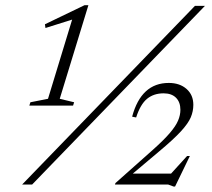

<svg xmlns="http://www.w3.org/2000/svg" viewBox="-20 -692 796 720"><path d="M63 0 711 -670H748.5L100.5 0ZM692 -107 636.5 7.5H631L610.5 0H411L413 -5.5L553 -130Q594 -166.5 616.5 -192.8Q639 -219 647.8 -239.8Q656.5 -260.5 656.5 -280Q656.5 -309 640 -325.5Q623.5 -342 593.5 -342Q556.5 -342 531.5 -321.5Q506.5 -301 490.5 -251.5L475.5 -254.5Q509.5 -381 613 -381Q654 -381 679.5 -358.5Q705 -336 705 -299Q705 -275 695.5 -252.2Q686 -229.5 658.5 -199.5Q631 -169.5 576.5 -124L478 -41H621.5L681.5 -107ZM160 -321.5 250.5 -618.5 150.5 -587 148.5 -601 297 -672.5H311.5L204 -321.5L258 -308.5L254 -296H90L94 -308.5Z"/></svg>

Font: Newsreader 16pt Light
Style: Italic
Weight: 300
Italic angle: -17°
Designer: Hugues Gentile
Foundry: Production Type
Version: Version 1.003; ttfautohint (v1.8.3)